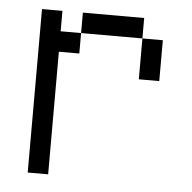

<svg xmlns="http://www.w3.org/2000/svg" viewBox="-43 -543 585 585"><g transform="rotate(5 250.0 -250.0)"><path d="M62.5 -500Q62.5 -500 62.5 0H125Q125 0 125 -375H187.5V-437.5H125V-500ZM375 -437.5Q375 -437.5 375 -312.5H437.5Q437.5 -312.5 437.5 -437.5ZM187.5 -437.5H375V-500H187.5Z"/></g></svg>

Font: Unifont
Style: Medium
Weight: 500
Version: Version 9.0.06